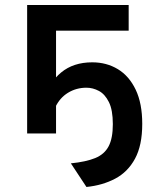

<svg xmlns="http://www.w3.org/2000/svg" viewBox="-20 -531 656 764"><path d="M324 213 262 119Q322 113 358.8 98Q395.5 83 412.2 51.2Q429 19.5 429 -37Q429 -93.5 413.2 -125Q397.5 -156.5 373.5 -169.2Q349.5 -182 324 -182Q283.5 -182 250.5 -161.8Q217.5 -141.5 200 -104L161 -142Q174.5 -202 223.2 -242.5Q272 -283 347 -283Q404 -283 449 -255.8Q494 -228.5 520 -174Q546 -119.5 546 -38Q546 47.5 517.2 100.5Q488.5 153.5 438.2 180Q388 206.5 324 213ZM88 0V-511H492V-409H203V0Z"/></svg>

Font: Overpass Mono
Style: Bold
Weight: 700
Monospace: yes
Designer: Delve Withrington, Dave Bailey
Foundry: Delve Fonts LLC
Version: Version 4.000